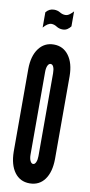

<svg xmlns="http://www.w3.org/2000/svg" viewBox="-103 -976 478 1023"><g transform="rotate(10 136.0 -464.0)"><path d="M136 8Q188 8 217.5 -32.2Q247 -72.5 247.5 -143.5V-591.5Q247 -661.5 217 -702.2Q187 -743 136 -743Q85 -743 54.8 -702.2Q24.5 -661.5 24 -591.5V-143.5Q25 -72.5 54.8 -32.2Q84.5 8 136 8ZM137 -97Q127.5 -97 121.2 -110.2Q115 -123.5 115 -143.5V-591.5Q115 -612.5 121 -625.2Q127 -638 137 -638Q147 -638 152.5 -625.5Q158 -613 158 -591.5V-143.5Q158 -123.5 152.2 -110.2Q146.5 -97 137 -97ZM61 -821.5Q84.5 -849 104.5 -849Q119 -849 133.8 -839.5Q148.5 -830 167.5 -830Q182 -830 192.8 -837.2Q203.5 -844.5 211 -854.5V-935.5Q204 -927 192.2 -917.8Q180.5 -908.5 167.5 -908.5Q152.5 -908.5 138.2 -917.2Q124 -926 105 -926Q78 -926 61 -904Z"/></g></svg>

Font: League Gothic SemiCondensed
Style: Regular
Weight: 400
Width: 4
Designer: The League of Moveable Type
Version: Version 1.600; ttfautohint (v1.8.3)